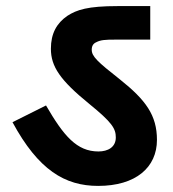

<svg xmlns="http://www.w3.org/2000/svg" viewBox="-20 -642 567 630"><path d="M495 -183C495 -264 458 -314 374 -381C299 -440 281 -457 281 -479C281 -491 286 -499 295 -503C310 -511 324 -512 359 -512H473V-622H366C268 -622 232 -610 201 -590C166 -566 147 -532 147 -482C147 -424 177 -379 273 -301C348 -240 360 -220 360 -191C360 -159 334 -145 303 -145C232 -145 189 -196 131 -296L21 -241C106 -84 193 -32 302 -32C426 -32 495 -93 495 -183Z"/></svg>

Font: Noto Sans
Style: Bold Italic
Weight: 700
Italic angle: -12°
Designer: Monotype Design Team
Foundry: Monotype Imaging Inc.
Version: Version 2.013